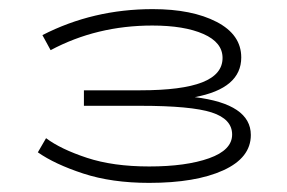

<svg xmlns="http://www.w3.org/2000/svg" viewBox="-20 -811 630 421"><path d="M530 -515Q530 -465 469.5 -437.5Q409 -410 307 -410Q225 -410 162.5 -430.5Q100 -451 63 -477L81 -508Q113 -484 170.5 -465Q228 -446 307 -446Q388 -446 438.5 -464Q489 -482 489 -516Q489 -550 444 -564.5Q399 -579 288 -579H164V-613H288Q379 -613 423.5 -630.5Q468 -648 468 -684Q468 -718 426 -736.5Q384 -755 314 -755Q192 -755 91 -701L73 -734Q184 -791 315 -791Q401 -791 455 -763Q509 -735 509 -685Q509 -617 407 -598Q530 -583 530 -515Z"/></svg>

Font: BioRhyme Expanded Light
Style: Regular
Weight: 300
Width: 7
Designer: Aoife Mooney
Foundry: Aoife Mooney Type
Version: Version 1.000